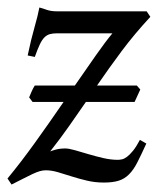

<svg xmlns="http://www.w3.org/2000/svg" viewBox="-22 -477 421 512"><path d="M336.9 -205.1H207Q185.1 -173.3 162.1 -140.6Q139.2 -107.9 111.8 -73.2Q113.3 -74.2 125 -77.6Q136.7 -81.1 151.9 -81.1Q161.6 -81.1 178 -76.4Q194.3 -71.8 213.9 -65.9Q233.4 -60.1 253.7 -55.4Q273.9 -50.8 292 -50.8Q296.4 -50.8 302.7 -52Q309.1 -53.2 316.4 -58.6Q323.7 -64 332.5 -74.7Q341.3 -85.4 351.1 -104L368.2 -94.2Q354.5 -64 344.2 -43.9Q334 -23.9 322 -12Q310.1 0 294.4 4.9Q278.8 9.8 254.9 9.8Q231 9.8 209.5 4.6Q188 -0.5 168.9 -6.6Q149.9 -12.7 132.6 -17.8Q115.2 -22.9 100.1 -22.9Q92.3 -22.9 84 -20.5Q75.7 -18.1 65.2 -13.2Q54.7 -8.3 41 -1.2Q27.3 5.9 8.8 15.1L-2 -1Q33.2 -43.5 71.8 -97.2Q110.4 -150.9 147.5 -205.1H64.9L55.7 -217.3Q58.6 -224.6 62.5 -233.4Q66.4 -242.2 70.8 -249H177.7Q208.5 -293.5 234.1 -330.1Q259.8 -366.7 277.8 -388.2H130.9Q119.1 -388.2 111.1 -386Q103 -383.8 96.4 -377.2Q89.8 -370.6 84 -358.2Q78.1 -345.7 70.8 -325.2L51.8 -329.1Q61 -373 70.1 -404.5Q79.1 -436 83 -457Q92.3 -454.6 103 -450.7Q113.8 -446.8 130.9 -446.8H369.1L378.9 -432.1Q336.4 -386.2 302.7 -341.1Q269 -295.9 236.8 -249H342.8L352.1 -238.3Z"/></svg>

Font: Akkhara
Style: Italic
Weight: 400
Italic angle: -7°
Designer: J. Victor Gaultney
Version: Version 1.00 June 13, 2006, initial release